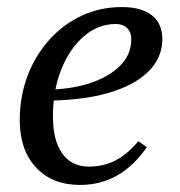

<svg xmlns="http://www.w3.org/2000/svg" viewBox="-20 -512 511 544"><path d="M207 12Q128 12 82 -37.5Q36 -87 36 -171Q36 -239 58 -297Q80 -355 119.5 -399Q159 -443 211.5 -467.5Q264 -492 325 -492Q381 -492 410.5 -468.5Q440 -445 440 -401Q440 -348 399.5 -308.5Q359 -269 284.5 -248Q210 -227 108 -227V-258Q177 -258 232 -275.5Q287 -293 319.5 -325Q352 -357 352 -401Q352 -421 340 -432.5Q328 -444 308 -444Q258 -444 217.5 -409Q177 -374 153.5 -315Q130 -256 130 -182Q130 -114 156.5 -77Q183 -40 232 -40Q274 -40 307.5 -57.5Q341 -75 372 -112L396 -95Q322 12 207 12Z"/></svg>

Font: Platypi Light Light
Style: Italic
Weight: 300
Italic angle: -13°
Version: Version 1.200